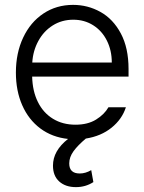

<svg xmlns="http://www.w3.org/2000/svg" viewBox="-20 -558 589 784"><path d="M196.3 118.2Q196.3 57.6 257.8 9.3Q192.9 2.4 144.8 -33.4Q96.7 -69.3 70.8 -128.2Q44.9 -187 44.9 -261.7Q44.9 -341.3 74.5 -404.3Q104 -467.3 157.2 -502.7Q210.4 -538.1 278.3 -538.1Q338.4 -538.1 390.1 -509.3Q441.9 -480.5 473.4 -421.4Q504.9 -362.3 504.9 -276.4V-245.1H111.3Q112.8 -185.5 134.8 -141.4Q156.7 -97.2 196.3 -73Q235.8 -48.8 288.1 -48.8Q338.4 -48.8 372.3 -69.8Q406.2 -90.8 422.9 -120.1H494.1Q478.5 -71.3 435.5 -36.6Q392.6 -2 330.6 7.8Q297.9 35.2 280.3 59.3Q262.7 83.5 262.7 109.4Q262.7 150.4 305.7 150.4Q329.1 150.4 352.5 136.7L361.3 185.5Q329.6 206.1 290 206.1Q247.6 206.1 221.9 183.1Q196.3 160.2 196.3 118.2ZM436.5 -302.7Q436.5 -352.1 416.5 -392.1Q396.5 -432.1 360.6 -454.8Q324.7 -477.5 279.3 -477.5Q232.4 -477.5 195.3 -454.1Q158.2 -430.7 136.5 -390.6Q114.7 -350.6 111.8 -302.7Z"/></svg>

Font: Pretendard Light
Style: Regular
Weight: 300
Designer: Base glyphs from Inter by Rasmus Andersson; Hangeul glyphs from Noto Sans CJK(Source Han Sans) by Jang Soo-young and Kan
Foundry: Kil Hyung-jin
Version: Version 1.309